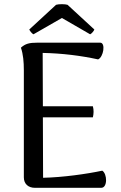

<svg xmlns="http://www.w3.org/2000/svg" viewBox="-20 -898 580 918"><path d="M140 -734 276 -812 411 -734C418 -737 430 -751 431 -757L303 -875C291 -879 260 -879 248 -875L120 -757C122 -751 133 -737 140 -734ZM469 -82C394 -66 280 -50 186 -48L185 -337H424C428 -353 429 -372 424 -390H185L184 -645C278 -643 366 -632 449 -614C475 -625 486 -694 459 -694H159C120 -694 101 -689 80 -670C91 -638 94 -602 94 -562V-50C94 -18 116 0 147 0H464C495 0 493 -67 469 -82Z"/></svg>

Font: Arima Koshi Medium
Style: Regular
Weight: 500
Designer: Joana Correia and Natanael Gama
Foundry: NDISCOVER
Version: Version 1.019;PS 001.019;hotconv 1.0.88;makeotf.lib2.5.64775